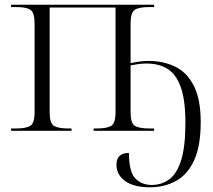

<svg xmlns="http://www.w3.org/2000/svg" viewBox="-20 -556 907 816"><path d="M617 240Q549 240 512 213.5Q475 187 475 144Q475 94 528 94Q528 173 554.5 201.5Q581 230 625 230Q667 230 699.5 206Q732 182 750 124.5Q768 67 768 -34Q768 -130 748.5 -185Q729 -240 692.5 -263Q656 -286 603 -286Q584 -286 567 -283.5Q550 -281 535 -278V-80Q535 -32 553.5 -21Q572 -10 614 -10H635V0H378V-10H391Q434 -10 452.5 -21Q471 -32 471 -80V-524H191V-80Q191 -32 209.5 -21Q228 -10 271 -10H284V0H27V-10H48Q90 -10 108.5 -21Q127 -32 127 -80V-455Q127 -503 109 -514.5Q91 -526 50 -526H27V-536H635V-526H614Q571 -526 553 -514.5Q535 -503 535 -456V-288Q550 -291 569 -294Q588 -297 612 -297Q674 -297 724 -273Q774 -249 803.5 -192Q833 -135 833 -37Q833 65 805 125.5Q777 186 728 213Q679 240 617 240Z"/></svg>

Font: Noto Serif Display Light
Style: Regular
Weight: 300
Designer: Monotype Design Team
Foundry: Monotype Imaging Inc.
Version: Version 2.009